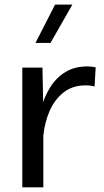

<svg xmlns="http://www.w3.org/2000/svg" viewBox="-20 -798 442 818"><path d="M214.6 -778.3 131.1 -615H195.1L288.3 -778.3ZM75 -510V0H164.6V-326.9L160.9 -510ZM382.8 -429.4 387.7 -511.2Q379.9 -512.9 371.1 -514Q362.3 -515.1 353.3 -515.1Q297.9 -515.1 258.8 -491.2Q219.7 -467.3 194.3 -426.8Q168.9 -386.2 155.3 -336.3Q141.6 -286.4 137.2 -234.4L164.6 -219.2Q170.2 -276.6 191.5 -325.6Q212.9 -374.5 251.2 -404.4Q289.6 -434.3 344.7 -434.3Q368.2 -434.3 382.8 -429.4Z"/></svg>

Font: Estedad-FD-VF Thin
Style: Regular
Weight: 100
Designer: Amin Abedi
Version: Version 5.0